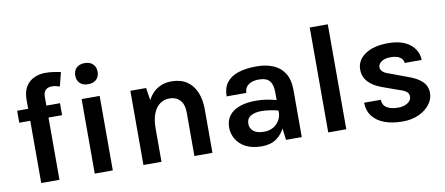

<svg xmlns="http://www.w3.org/2000/svg" viewBox="-65 -967 2867 1236"><g transform="rotate(-10 1368.0 -349.0)"><path d="M120.9 0V-544Q120.9 -596.6 141.5 -629.6Q162 -662.7 195.8 -678.3Q229.6 -693.9 269.1 -693.9Q293.3 -693.9 319.3 -690.5Q345.3 -687.1 369.9 -682.1L346.9 -591.1Q334.3 -595.4 321 -598.1Q307.7 -600.9 295 -600.9Q280.9 -600.9 268.3 -595.6Q255.8 -590.4 247.9 -577.4Q240.1 -564.4 240.1 -542V0ZM49 -406.9V-485.1H329.1V-406.9ZM529.7 -573.9Q495.2 -573.9 476 -592.3Q456.7 -610.7 456.7 -642.9Q456.7 -674.5 476 -693.2Q495.2 -711.9 529.7 -711.9Q563.4 -711.9 583 -693.2Q602.7 -674.6 602.7 -643Q602.7 -610.7 583 -592.3Q563.4 -573.9 529.7 -573.9ZM470.7 0V-487H588.7V0Z M1122.1 0V-283.9Q1122.1 -338 1096.1 -365.5Q1070 -393 1027.9 -393Q992.5 -393 965.1 -373.4Q937.8 -353.8 922.4 -314.6Q907 -275.5 907 -217H867.9Q867.9 -311.5 891.5 -374.1Q915.1 -436.8 958.1 -467.9Q1001.1 -499 1059.1 -499Q1119 -499 1159.3 -472.2Q1199.5 -445.4 1219.8 -396.9Q1240.1 -348.4 1240.1 -283.9V0ZM789 0V-485.1H892L907 -389V0Z M1721.1 0 1706 -117.9V-312.9Q1706 -364 1685.3 -388.5Q1664.7 -413 1615 -413Q1586.5 -413 1565.6 -404.6Q1544.7 -396.2 1533.4 -380.3Q1522.1 -364.5 1522.1 -342.1H1393.1Q1393.1 -397 1419.6 -431.7Q1446.1 -466.4 1495.8 -482.7Q1545.6 -499 1615 -499Q1678.1 -499 1725.1 -478.8Q1772.1 -458.6 1798 -416.5Q1824 -374.5 1824 -309V0ZM1562 14Q1499.6 14 1457.8 -7.7Q1416 -29.3 1395.1 -65Q1374.1 -100.7 1374.1 -142Q1374.1 -188.1 1398.3 -219.2Q1422.4 -250.3 1466.9 -266.2Q1511.5 -282 1572 -282Q1611.7 -282 1646.8 -276Q1681.9 -269.9 1716.9 -260.1V-191.1Q1689.3 -199.9 1657 -205Q1624.6 -210 1596 -210Q1554.1 -210 1527.1 -194.4Q1500 -178.8 1500 -142Q1500 -115.1 1522 -95.6Q1544 -76.1 1591.9 -76.1Q1628.5 -76.1 1654 -92Q1679.5 -107.9 1692.7 -132Q1706 -156.1 1706 -180H1734Q1734 -127.6 1714.6 -83.4Q1695.2 -39.2 1657 -12.6Q1618.7 14 1562 14Z M1997 0V-685.9H2115V0Z M2482.5 14Q2412.5 14 2362.3 -5.3Q2312.2 -24.6 2285.1 -60.8Q2258.1 -97 2257.5 -148.1H2366.5Q2368.2 -112.1 2395.2 -95.6Q2422.1 -79 2468.4 -79Q2494 -79 2513.7 -86.6Q2533.4 -94.2 2544.5 -107.2Q2555.6 -120.1 2555.6 -136Q2555.6 -156.5 2540.7 -168.3Q2525.8 -180.2 2493.5 -190L2387.5 -228Q2330.7 -248.5 2300.2 -282Q2269.6 -315.5 2269.6 -362Q2269.6 -423.7 2325.3 -461.3Q2380.9 -499 2474.6 -499Q2567.7 -499 2618.4 -458.1Q2669.1 -417.3 2670.4 -355H2559.5Q2557.2 -378.9 2536.5 -393Q2515.9 -407 2474.6 -407Q2437.1 -407 2415.8 -391.7Q2394.5 -376.5 2394.5 -356Q2394.5 -321.4 2453.5 -304L2568.5 -261Q2624.6 -241.8 2655.5 -211.8Q2686.4 -181.8 2686.4 -136Q2686.4 -97.6 2660.6 -63.3Q2634.8 -29 2588.9 -7.5Q2542.9 14 2482.5 14Z"/></g></svg>

Font: Karla
Style: Regular
Weight: 400
Designer: Jonathan Pinhorn
Version: Version 2.004;gftools[0.9.33]